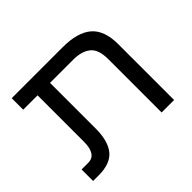

<svg xmlns="http://www.w3.org/2000/svg" viewBox="-131 -767 956 956"><g transform="rotate(-45 347.0 -289.0)"><path d="M76.7 0H37.6V-81.1H84.5Q143.6 -81.1 143.6 -170.9V-497.1H42.5V-578.1H401.4Q506.3 -578.1 557.1 -534.2Q607.9 -490.2 607.9 -393.6V0H520V-376Q520 -444.3 486.8 -470.7Q453.6 -497.1 395.5 -497.1H231.4V-175.8Q231.4 -87.9 195.6 -43.9Q159.7 0 76.7 0Z"/></g></svg>

Font: Lunasima
Style: Regular
Weight: 400
Designer: The DocRepair Project, Monotype Design Team
Foundry: Google
Version: Version 2.009